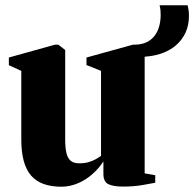

<svg xmlns="http://www.w3.org/2000/svg" viewBox="-20 -696 734 726"><path d="M444.5 9.5Q410 9.5 390.5 0.8Q371 -8 371 -38.5V-85.5Q354 -59.5 329.2 -37.5Q304.5 -15.5 274.2 -2.8Q244 10 211.5 10Q133.5 10 97 -32.8Q60.5 -75.5 60.5 -168.5V-428L13.5 -449.5V-478.5L187.5 -527H200.5L226.5 -507V-168.5Q226.5 -136 231.5 -116.2Q236.5 -96.5 248 -87.5Q259.5 -78.5 279.5 -78.5Q300 -78.5 315.2 -83Q330.5 -87.5 342 -94Q353.5 -100.5 362 -106.5V-428L307 -450V-478.5L482.5 -527H498.5L527 -507V-40.5L567 -33.5V-5Q548.5 -1.5 517.2 4Q486 9.5 444.5 9.5ZM507 -481 489 -527Q516 -527.5 534.5 -536.5Q553 -545.5 564.8 -561Q576.5 -576.5 582 -596.8Q587.5 -617 587.5 -639.5Q587.5 -648 586.8 -657Q586 -666 583.5 -676H689.5Q691.5 -668 693 -658Q694.5 -648 694.5 -635.5Q694.5 -601.5 681.8 -573.2Q669 -545 644.8 -524.2Q620.5 -503.5 585.8 -492.2Q551 -481 507 -481Z"/></svg>

Font: Merriweather 120pt Black
Style: Regular
Weight: 900
Designer: Eben Sorkin
Foundry: Eben Sorkin
Version: Version 2.100